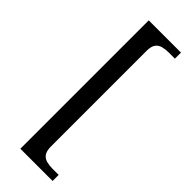

<svg xmlns="http://www.w3.org/2000/svg" viewBox="-290 -786 939 939"><g transform="rotate(45 180.0 -316.0)"><path d="M100 128V-760H323V-718H280Q258 -718 239 -713Q220 -708 209 -693Q198 -678 198 -646V14Q198 45 209 60.5Q220 76 239 81Q258 86 280 86H323V128Z"/></g></svg>

Font: Noto Rashi Hebrew
Style: Regular
Weight: 400
Version: Version 1.006